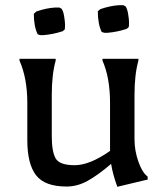

<svg xmlns="http://www.w3.org/2000/svg" viewBox="-20 -706 642 738"><path d="M462 -682Q469 -674 472.5 -652.5Q476 -631 476 -620Q476 -609 475 -602L467 -595Q430 -583 394 -580H381L371 -583Q356 -613 356 -663L366 -671Q404 -684 437 -686H454ZM216 -673Q223 -665 226.5 -643.5Q230 -622 230 -611Q230 -600 229 -593L221 -586Q184 -574 148 -571H135L125 -574Q110 -604 110 -653L120 -662Q158 -675 191 -677H208ZM236 11Q152 11 118.5 -32.5Q85 -76 85 -167V-310Q85 -405 55 -473V-480H194V-473Q179 -420 179 -340V-183Q179 -123 194 -97Q209 -71 267 -71Q325 -71 403 -126V-310Q403 -407 374 -473V-480H512V-473Q497 -420 497 -340V-171Q497 -127 512 -84.5Q527 -42 547 -28L548 -16L431 12Q414 -34 407 -76Q358 -34 318 -11.5Q278 11 236 11Z"/></svg>

Font: Asul
Style: Regular
Weight: 400
Designer: Mariela Monsalve
Foundry: Mariela Monsalve
Version: Version 1.002